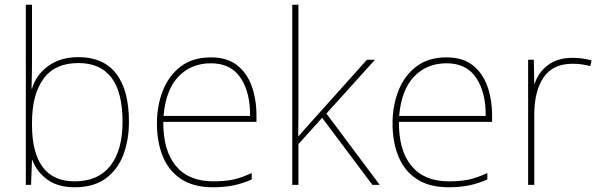

<svg xmlns="http://www.w3.org/2000/svg" viewBox="-20 -780 2532 810"><path d="M115 -525Q115 -501 114.5 -466Q114 -431 113 -406H115Q132 -464 183.5 -501.5Q235 -539 311 -539Q416 -539 470 -469.5Q524 -400 524 -266Q524 -190 500.5 -127.5Q477 -65 426.5 -27.5Q376 10 295 10Q224 10 179.5 -22.5Q135 -55 117 -104H115L111 0H89V-760H115ZM311 -514Q211 -514 163 -447Q115 -380 115 -263V-253Q115 -137 159.5 -76Q204 -15 295 -15Q394 -15 445.5 -80.5Q497 -146 497 -266Q497 -514 311 -514Z M870 -538Q938 -538 980 -505Q1022 -472 1042 -416.5Q1062 -361 1062 -291V-266H669Q668 -145 722 -80Q776 -15 879 -15Q927 -15 961.5 -22Q996 -29 1042 -50V-23Q1004 -6 965.5 2Q927 10 879 10Q796 10 743.5 -25Q691 -60 666.5 -121Q642 -182 642 -259Q642 -334 667 -397.5Q692 -461 742.5 -499.5Q793 -538 870 -538ZM870 -513Q786 -513 732.5 -456.5Q679 -400 670 -291H1035Q1036 -390 995 -451.5Q954 -513 870 -513Z M1239 -385Q1239 -337 1239 -294Q1239 -251 1238 -204Q1255 -223 1267 -236.5Q1279 -250 1295 -268L1528 -528H1562L1357 -301L1582 0H1551L1339 -283L1239 -172V0H1213V-760H1239Z M1864 -538Q1932 -538 1974 -505Q2016 -472 2036 -416.5Q2056 -361 2056 -291V-266H1663Q1662 -145 1716 -80Q1770 -15 1873 -15Q1921 -15 1955.5 -22Q1990 -29 2036 -50V-23Q1998 -6 1959.5 2Q1921 10 1873 10Q1790 10 1737.5 -25Q1685 -60 1660.5 -121Q1636 -182 1636 -259Q1636 -334 1661 -397.5Q1686 -461 1736.5 -499.5Q1787 -538 1864 -538ZM1864 -513Q1780 -513 1726.5 -456.5Q1673 -400 1664 -291H2029Q2030 -390 1989 -451.5Q1948 -513 1864 -513Z M2395 -536Q2419 -536 2438.5 -533Q2458 -530 2476 -525L2470 -501Q2451 -506 2434.5 -508.5Q2418 -511 2395 -511Q2312 -511 2273 -453Q2234 -395 2234 -297V0H2208V-528H2232L2234 -427H2236Q2250 -473 2290.5 -504.5Q2331 -536 2395 -536Z"/></svg>

Font: Noto Sans Devanagari Thin
Style: Regular
Weight: 100
Designer: Jelle Bosma - Monotype Design Team
Foundry: Monotype Imaging Inc.
Version: Version 2.004; ttfautohint (v1.8.4.7-5d5b)